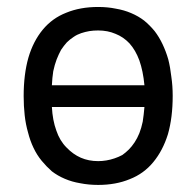

<svg xmlns="http://www.w3.org/2000/svg" viewBox="-20 -519 563 551"><path d="M60.5 -138.7Q66.4 -115.2 76.2 -94.7Q85.9 -74.2 99.6 -57.6Q113.3 -41 128.9 -27.3Q145.5 -14.6 166 -5.9Q186.5 2.9 210 6.8Q234.4 11.7 261.7 11.7Q312.5 11.7 352.5 -4.9Q392.6 -20.5 419.9 -53.7Q447.3 -86.9 461.9 -133.8Q475.6 -181.6 475.6 -244.1Q475.6 -272.5 471.7 -298.8Q468.8 -325.2 462.9 -348.6Q456.1 -372.1 446.3 -392.6Q436.5 -413.1 423.8 -429.7Q410.2 -446.3 393.6 -460Q377 -472.7 356.4 -481.4Q335.9 -490.2 312.5 -494.1Q289.1 -499 261.7 -499Q210 -499 169.9 -482.4Q129.9 -466.8 102.5 -433.6Q75.2 -400.4 61.5 -353.5Q47.9 -305.7 47.9 -243.2Q47.9 -214.8 50.8 -188.5Q53.7 -162.1 60.5 -138.7ZM128.9 -274.4Q129.9 -295.9 132.8 -314.5Q136.7 -333 142.6 -348.6Q148.4 -363.3 155.3 -376Q163.1 -387.7 171.9 -397.5Q180.7 -406.2 191.4 -413.1Q201.2 -419.9 212.9 -423.8Q224.6 -427.7 236.3 -429.7Q248 -431.6 261.7 -431.6Q289.1 -431.6 311.5 -421.9Q334 -413.1 351.6 -394.5Q369.1 -375 379.9 -345.7Q390.6 -315.4 394.5 -274.4Q391.6 -274.4 384.8 -274.4Q384.8 -274.4 383.8 -274.4Q383.8 -274.4 382.8 -274.4Q382.8 -274.4 381.8 -274.4Q381.8 -274.4 380.9 -274.4Q380.9 -274.4 379.9 -274.4Q379.9 -274.4 378.9 -274.4Q378.9 -274.4 377.9 -274.4Q377.9 -274.4 377 -274.4Q377 -274.4 377 -274.4Q377 -274.4 376 -274.4Q376 -274.4 375 -274.4Q375 -274.4 374 -274.4Q374 -274.4 373 -274.4Q373 -274.4 372.1 -274.4Q372.1 -274.4 371.1 -274.4Q371.1 -274.4 370.1 -274.4Q370.1 -274.4 369.1 -274.4Q369.1 -274.4 368.2 -274.4Q368.2 -274.4 367.2 -274.4Q367.2 -274.4 365.2 -274.4Q365.2 -274.4 364.3 -274.4Q364.3 -274.4 363.3 -274.4Q363.3 -274.4 362.3 -274.4Q362.3 -274.4 361.3 -274.4Q361.3 -274.4 360.4 -274.4Q360.4 -274.4 359.4 -274.4Q359.4 -274.4 358.4 -274.4Q358.4 -274.4 358.4 -274.4Q358.4 -274.4 357.4 -274.4Q357.4 -274.4 356.4 -274.4Q356.4 -274.4 355.5 -274.4Q355.5 -274.4 354.5 -274.4Q354.5 -274.4 352.5 -274.4Q352.5 -274.4 351.6 -274.4Q351.6 -274.4 350.6 -274.4Q350.6 -274.4 349.6 -274.4Q349.6 -274.4 348.6 -274.4Q348.6 -274.4 347.7 -274.4Q347.7 -274.4 347.7 -274.4Q347.7 -274.4 346.7 -274.4Q346.7 -274.4 345.7 -274.4Q345.7 -274.4 344.7 -274.4Q344.7 -274.4 342.8 -274.4Q342.8 -274.4 341.8 -274.4Q341.8 -274.4 340.8 -274.4Q340.8 -274.4 339.8 -274.4Q339.8 -274.4 339.8 -274.4Q339.8 -274.4 338.9 -274.4Q338.9 -274.4 337.9 -274.4Q337.9 -274.4 336.9 -274.4Q336.9 -274.4 335 -274.4Q335 -274.4 334 -274.4Q334 -274.4 333 -274.4Q333 -274.4 332 -274.4Q332 -274.4 332 -274.4Q332 -274.4 331.1 -274.4Q331.1 -274.4 329.1 -274.4Q329.1 -274.4 328.1 -274.4Q328.1 -274.4 327.1 -274.4Q327.1 -274.4 326.2 -274.4Q326.2 -274.4 326.2 -274.4Q326.2 -274.4 325.2 -274.4Q324.2 -274.4 323.2 -274.4Q323.2 -274.4 322.3 -274.4Q322.3 -274.4 321.3 -274.4Q321.3 -274.4 320.3 -274.4Q320.3 -274.4 320.3 -274.4Q320.3 -274.4 319.3 -274.4Q318.4 -274.4 317.4 -274.4Q317.4 -274.4 316.4 -274.4Q316.4 -274.4 315.4 -274.4Q315.4 -274.4 315.4 -274.4Q315.4 -274.4 313.5 -274.4Q313.5 -274.4 312.5 -274.4Q312.5 -274.4 311.5 -274.4Q311.5 -274.4 311.5 -274.4Q311.5 -274.4 310.5 -274.4Q310.5 -274.4 308.6 -274.4Q308.6 -274.4 307.6 -274.4Q307.6 -274.4 306.6 -274.4Q306.6 -274.4 306.6 -274.4Q305.7 -274.4 304.7 -274.4Q304.7 -274.4 303.7 -274.4Q303.7 -274.4 302.7 -274.4Q302.7 -274.4 302.7 -274.4Q302.7 -274.4 300.8 -274.4Q300.8 -274.4 299.8 -274.4Q299.8 -274.4 299.8 -274.4Q299.8 -274.4 298.8 -274.4Q297.9 -274.4 296.9 -274.4Q296.9 -274.4 295.9 -274.4Q295.9 -274.4 295.9 -274.4Q294.9 -274.4 293.9 -274.4Q293.9 -274.4 293 -274.4Q293 -274.4 293 -274.4Q293 -274.4 291 -274.4Q291 -274.4 290 -274.4Q290 -274.4 289.1 -274.4Q289.1 -274.4 289.1 -274.4Q289.1 -274.4 287.1 -274.4Q287.1 -274.4 286.1 -274.4Q286.1 -274.4 286.1 -274.4Q285.2 -274.4 284.2 -274.4Q284.2 -274.4 283.2 -274.4Q283.2 -274.4 282.2 -274.4Q282.2 -274.4 281.2 -274.4Q281.2 -274.4 281.2 -274.4Q281.2 -274.4 279.3 -274.4Q279.3 -274.4 278.3 -274.4Q278.3 -274.4 278.3 -274.4Q277.3 -274.4 276.4 -274.4Q276.4 -274.4 275.4 -274.4Q275.4 -274.4 274.4 -274.4Q274.4 -274.4 273.4 -274.4Q273.4 -274.4 273.4 -274.4Q273.4 -274.4 271.5 -274.4Q271.5 -274.4 270.5 -274.4Q270.5 -274.4 269.5 -274.4Q269.5 -274.4 268.6 -274.4Q268.6 -274.4 268.6 -274.4Q268.6 -274.4 266.6 -274.4Q266.6 -274.4 266.6 -274.4Q266.6 -274.4 264.6 -274.4Q264.6 -274.4 263.7 -274.4Q263.7 -274.4 262.7 -274.4Q262.7 -274.4 261.7 -274.4Q261.7 -274.4 260.7 -274.4Q260.7 -274.4 259.8 -274.4Q259.8 -274.4 258.8 -274.4Q258.8 -274.4 257.8 -274.4Q257.8 -274.4 256.8 -274.4Q256.8 -274.4 255.9 -274.4Q255.9 -274.4 254.9 -274.4Q254.9 -274.4 253.9 -274.4Q253.9 -274.4 252.9 -274.4Q252.9 -274.4 252 -274.4Q252 -274.4 251 -274.4Q251 -274.4 250 -274.4Q250 -274.4 249 -274.4Q249 -274.4 248 -274.4Q248 -274.4 247.1 -274.4Q247.1 -274.4 247.1 -274.4Q246.1 -274.4 245.1 -274.4Q245.1 -274.4 244.1 -274.4Q244.1 -274.4 243.2 -274.4Q243.2 -274.4 242.2 -274.4Q242.2 -274.4 241.2 -274.4Q241.2 -274.4 240.2 -274.4Q240.2 -274.4 240.2 -274.4Q240.2 -274.4 238.3 -274.4Q238.3 -274.4 237.3 -274.4Q237.3 -274.4 237.3 -274.4Q237.3 -274.4 235.4 -274.4Q235.4 -274.4 234.4 -274.4Q234.4 -274.4 233.4 -274.4Q233.4 -274.4 232.4 -274.4Q232.4 -274.4 231.4 -274.4Q231.4 -274.4 230.5 -274.4Q230.5 -274.4 229.5 -274.4Q229.5 -274.4 229.5 -274.4Q229.5 -274.4 227.5 -274.4Q227.5 -274.4 226.6 -274.4Q226.6 -274.4 226.6 -274.4Q226.6 -274.4 224.6 -274.4Q224.6 -274.4 223.6 -274.4Q223.6 -274.4 222.7 -274.4Q222.7 -274.4 221.7 -274.4Q221.7 -274.4 220.7 -274.4Q220.7 -274.4 219.7 -274.4Q219.7 -274.4 218.8 -274.4Q218.8 -274.4 217.8 -274.4Q217.8 -274.4 216.8 -274.4Q216.8 -274.4 216.8 -274.4Q216.8 -274.4 214.8 -274.4Q214.8 -274.4 213.9 -274.4Q213.9 -274.4 212.9 -274.4Q212.9 -274.4 211.9 -274.4Q211.9 -274.4 211.9 -274.4Q211.9 -274.4 210.9 -274.4Q210.9 -274.4 210 -274.4Q210 -274.4 209 -274.4Q209 -274.4 208 -274.4Q208 -274.4 207 -274.4Q207 -274.4 206.1 -274.4Q206.1 -274.4 205.1 -274.4Q205.1 -274.4 204.1 -274.4Q204.1 -274.4 203.1 -274.4Q203.1 -274.4 202.1 -274.4Q202.1 -274.4 201.2 -274.4Q201.2 -274.4 200.2 -274.4Q200.2 -274.4 199.2 -274.4Q199.2 -274.4 198.2 -274.4Q198.2 -274.4 197.3 -274.4Q197.3 -274.4 196.3 -274.4Q196.3 -274.4 195.3 -274.4Q195.3 -274.4 194.3 -274.4Q194.3 -274.4 193.4 -274.4Q193.4 -274.4 192.4 -274.4Q192.4 -274.4 191.4 -274.4Q191.4 -274.4 190.4 -274.4Q190.4 -274.4 189.5 -274.4Q189.5 -274.4 188.5 -274.4Q188.5 -274.4 187.5 -274.4Q187.5 -274.4 186.5 -274.4Q186.5 -274.4 185.5 -274.4Q185.5 -274.4 184.6 -274.4Q184.6 -274.4 183.6 -274.4Q183.6 -274.4 182.6 -274.4Q182.6 -274.4 181.6 -274.4Q181.6 -274.4 180.7 -274.4Q180.7 -274.4 179.7 -274.4Q179.7 -274.4 178.7 -274.4Q178.7 -274.4 177.7 -274.4Q177.7 -274.4 176.8 -274.4Q176.8 -274.4 175.8 -274.4Q174.8 -274.4 173.8 -274.4Q173.8 -274.4 172.9 -274.4Q172.9 -274.4 171.9 -274.4Q171.9 -274.4 170.9 -274.4Q170.9 -274.4 169.9 -274.4Q169.9 -274.4 168.9 -274.4Q168.9 -274.4 168 -274.4Q168 -274.4 167 -274.4Q167 -274.4 166 -274.4Q166 -274.4 165 -274.4Q165 -274.4 164.1 -274.4Q164.1 -274.4 163.1 -274.4Q162.1 -274.4 161.1 -274.4Q161.1 -274.4 160.2 -274.4Q160.2 -274.4 159.2 -274.4Q159.2 -274.4 158.2 -274.4Q158.2 -274.4 157.2 -274.4Q157.2 -274.4 156.2 -274.4Q156.2 -274.4 155.3 -274.4Q155.3 -274.4 154.3 -274.4Q154.3 -274.4 152.3 -274.4Q152.3 -274.4 151.4 -274.4Q151.4 -274.4 150.4 -274.4Q150.4 -274.4 149.4 -274.4Q149.4 -274.4 148.4 -274.4Q148.4 -274.4 146.5 -274.4Q146.5 -274.4 145.5 -274.4Q145.5 -274.4 144.5 -274.4Q144.5 -274.4 143.6 -274.4Q143.6 -274.4 142.6 -274.4Q141.6 -274.4 140.6 -274.4Q140.6 -274.4 139.6 -274.4Q139.6 -274.4 138.7 -274.4Q138.7 -274.4 137.7 -274.4Q136.7 -274.4 135.7 -274.4Q135.7 -274.4 134.8 -274.4Q134.8 -274.4 133.8 -274.4Q133.8 -274.4 131.8 -274.4Q131.8 -274.4 130.9 -274.4Q130.9 -274.4 129.9 -274.4Q129.9 -274.4 128.9 -274.4ZM394.5 -211.9Q392.6 -189.5 389.6 -169.9Q385.7 -151.4 379.9 -136.7Q374 -122.1 366.2 -110.4Q358.4 -98.6 349.6 -89.8Q340.8 -81.1 331.1 -74.2Q320.3 -68.4 308.6 -64.5Q296.9 -60.5 285.2 -58.6Q273.4 -56.6 261.7 -56.6Q234.4 -56.6 211.9 -66.4Q189.5 -76.2 170.9 -95.7Q151.4 -115.2 141.6 -144.5Q130.9 -173.8 128.9 -211.9Q217.8 -211.9 394.5 -211.9Z"/></svg>

Font: Aptus Gothic JP
Style: Medium
Weight: 400
Designer: Fuminori Ogawa / Motoya
Version: Version 1